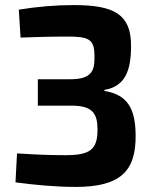

<svg xmlns="http://www.w3.org/2000/svg" viewBox="-20 -723 606 756"><path d="M61 -575C110 -577 177 -579 245 -579C328 -579 352 -570 352 -503C353 -449 345 -411 258 -411H129V-307H258C345 -308 364 -276 364 -212C364 -132 332 -112 237 -112C176 -112 127 -114 47 -119L41 -5C116 5 198 13 278 13C453 13 516 -48 514 -192C513 -293 484 -350 391 -365V-369C475 -383 496 -448 496 -543C496 -665 432 -703 271 -703C200 -703 128 -697 54 -685Z"/></svg>

Font: SnT
Style: Bold
Weight: 700
Designer: Natanael Gama
Version: Version 1.001;PS 001.001;hotconv 1.0.70;makeotf.lib2.5.58329